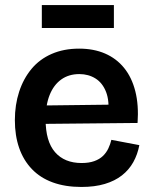

<svg xmlns="http://www.w3.org/2000/svg" viewBox="-20 -729 608 762"><path d="M303 13Q239 13 189.5 -5Q140 -23 106.5 -58Q73 -93 56 -142Q39 -191 39 -252Q39 -313 56 -365Q73 -417 105 -455.5Q137 -494 185 -515Q233 -536 294 -536Q352 -536 397 -516.5Q442 -497 472.5 -459.5Q503 -422 517 -367Q531 -312 526 -241L120 -237V-310L449 -314L409 -273Q415 -328 401 -364Q387 -400 359 -417.5Q331 -435 295 -435Q253 -435 223 -413.5Q193 -392 177 -352Q161 -312 161 -255Q161 -168 198.5 -125Q236 -82 304 -82Q333 -82 354 -89.5Q375 -97 388.5 -110Q402 -123 410 -140Q418 -157 422 -174L533 -153Q526 -116 509 -85.5Q492 -55 464 -33Q436 -11 396 1Q356 13 303 13ZM146 -618V-709H432V-618Z"/></svg>

Font: Bricolage Grotesque 28pt SemiBold
Style: Regular
Weight: 600
Version: Version 1.001;gftools[0.9.33.dev8+g029e19f]